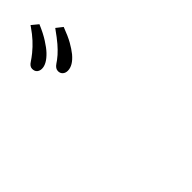

<svg xmlns="http://www.w3.org/2000/svg" viewBox="28 -1197 945 945"><g transform="rotate(45 500.0 -725.0)"><path d="M315 -715Q315 -699 306 -689Q297 -679 282 -679Q264 -679 250 -700Q242 -713 224 -734Q207 -753 185.5 -771.5Q164 -790 122 -820L148 -853Q196 -835 224 -819Q252 -803 272 -787Q315 -751 315 -715ZM218 -632Q218 -617 209.5 -607Q201 -597 184 -597Q167 -597 154 -618Q145 -632 129 -652Q90 -700 36 -737L26 -744L54 -778Q101 -758 130 -739Q160 -720 178 -703Q218 -665 218 -632Z"/></g></svg>

Font: Early Summer Mincho Screen
Style: Regular
Weight: 400
Designer: GuiWonder
Version: Version 1.002